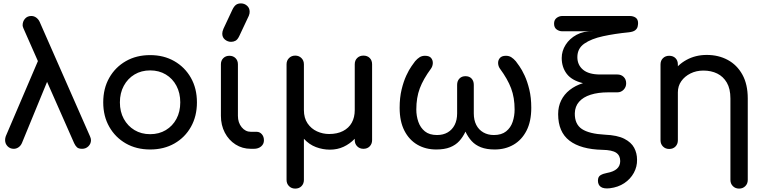

<svg xmlns="http://www.w3.org/2000/svg" viewBox="-20 -875 4496 1129"><path d="M463 0Q442 0 432.5 -9Q423 -18 416 -33L118 -708Q116 -713 114.5 -717.5Q113 -722 113 -726Q113 -749 127 -765Q141 -781 164 -781Q180 -781 193 -771.5Q206 -762 213 -747L509 -74Q515 -61 515 -51Q515 -30 500 -15Q485 0 463 0ZM61 0Q39 0 24.5 -15Q10 -30 10 -51Q10 -63 14 -74L247 -619L294 -484L109 -34Q102 -18 89 -9Q76 0 61 0Z M863 4Q782 4 720 -31.5Q658 -67 622.5 -129.5Q587 -192 587 -273Q587 -355 622.5 -417.5Q658 -480 720 -515.5Q782 -551 863 -551Q943 -551 1005 -515.5Q1067 -480 1102.5 -417.5Q1138 -355 1138 -273Q1138 -192 1103 -129.5Q1068 -67 1006 -31.5Q944 4 863 4ZM863 -86Q915 -86 955 -110Q995 -134 1017.5 -176Q1040 -218 1040 -273Q1040 -328 1017.5 -370.5Q995 -413 955 -437Q915 -461 863 -461Q811 -461 771 -437Q731 -413 708 -370.5Q685 -328 685 -273Q685 -218 708 -176Q731 -134 771 -110Q811 -86 863 -86Z M1455 0Q1405 0 1365 -25.5Q1325 -51 1302 -95Q1279 -139 1279 -194V-497Q1279 -519 1293 -533Q1307 -547 1329 -547Q1351 -547 1365 -533Q1379 -519 1379 -497V-194Q1379 -154 1401 -127Q1423 -100 1455 -100H1489Q1507 -100 1519.5 -86Q1532 -72 1532 -50Q1532 -28 1515.5 -14Q1499 0 1473 0ZM1339 -629Q1319 -629 1303 -642Q1287 -655 1287 -677Q1287 -684 1288.5 -690Q1290 -696 1294 -706L1346 -817Q1356 -838 1367.5 -846.5Q1379 -855 1397 -855Q1417 -855 1432.5 -841.5Q1448 -828 1448 -806Q1448 -801 1447 -795Q1446 -789 1443 -782L1387 -663Q1377 -642 1365 -635.5Q1353 -629 1339 -629Z M1716 234Q1694 234 1679.5 219.5Q1665 205 1665 183V-497Q1665 -519 1679.5 -533.5Q1694 -548 1716 -548Q1738 -548 1752.5 -533.5Q1767 -519 1767 -497V-228Q1767 -181 1788.5 -149.5Q1810 -118 1844 -102.5Q1878 -87 1915 -87Q1963 -87 1997 -104.5Q2031 -122 2048.5 -153.5Q2066 -185 2066 -228V-497Q2066 -520 2080.5 -534Q2095 -548 2117 -548Q2140 -548 2154 -534Q2168 -520 2168 -497V-51Q2168 -29 2154 -14.5Q2140 0 2117 0Q2095 0 2080.5 -14.5Q2066 -29 2066 -51V-59Q2037 -29 2000.5 -12Q1964 5 1920 5Q1878 5 1838 -10Q1798 -25 1767 -59V183Q1767 205 1753 219.5Q1739 234 1716 234Z M2545 4Q2483 4 2434.5 -24Q2386 -52 2358 -106.5Q2330 -161 2330 -241Q2330 -301 2341.5 -348.5Q2353 -396 2369 -430.5Q2385 -465 2400 -486Q2415 -507 2421 -515Q2434 -530 2447.5 -538.5Q2461 -547 2479 -547Q2505 -547 2515.5 -533.5Q2526 -520 2525 -502.5Q2524 -485 2514 -471Q2469 -410 2448.5 -355.5Q2428 -301 2428 -231Q2428 -193 2440 -158.5Q2452 -124 2478.5 -102.5Q2505 -81 2550 -81Q2586 -81 2612.5 -96.5Q2639 -112 2653.5 -140.5Q2668 -169 2668 -208V-376Q2668 -399 2681.5 -413Q2695 -427 2717 -427Q2740 -427 2753 -413Q2766 -399 2766 -376V-208Q2766 -169 2780.5 -140.5Q2795 -112 2822 -96.5Q2849 -81 2884 -81Q2929 -81 2956 -102.5Q2983 -124 2994.5 -158.5Q3006 -193 3006 -231Q3006 -301 2985.5 -355.5Q2965 -410 2920 -471Q2910 -485 2909 -502.5Q2908 -520 2919 -533.5Q2930 -547 2955 -547Q2973 -547 2986.5 -538.5Q3000 -530 3013 -515Q3019 -507 3034 -486Q3049 -465 3065 -430.5Q3081 -396 3092.5 -348.5Q3104 -301 3104 -241Q3104 -161 3076 -106.5Q3048 -52 2999.5 -24Q2951 4 2889 4Q2841 4 2808 -9Q2775 -22 2753.5 -45.5Q2732 -69 2717 -101Q2702 -69 2680.5 -45.5Q2659 -22 2626.5 -9Q2594 4 2545 4Z M3566 232Q3530 236 3513 224Q3496 212 3496 187Q3496 164 3511.5 155Q3527 146 3549 142Q3588 135 3607.5 117.5Q3627 100 3627 72Q3627 39 3603 23Q3579 7 3522 6Q3395 3 3328.5 -48Q3262 -99 3262 -204Q3262 -248 3279.5 -284Q3297 -320 3330 -346Q3363 -372 3408 -386Q3342 -402 3312.5 -441Q3283 -480 3283 -534Q3283 -575 3306 -611.5Q3329 -648 3370.5 -670.5Q3412 -693 3466 -691H3287Q3268 -691 3253 -702Q3238 -713 3238 -736Q3238 -758 3253 -769.5Q3268 -781 3287 -781H3682Q3704 -781 3718 -771Q3732 -761 3732 -739Q3732 -731 3729.5 -719Q3727 -707 3715.5 -697.5Q3704 -688 3677 -685Q3595 -677 3526 -662Q3457 -647 3416 -618.5Q3375 -590 3375 -539Q3375 -493 3408.5 -465Q3442 -437 3509 -437H3610Q3633 -437 3647.5 -422.5Q3662 -408 3662 -385Q3662 -363 3647 -347.5Q3632 -332 3610 -332H3556Q3497 -332 3453 -318Q3409 -304 3385 -276.5Q3361 -249 3360 -209Q3359 -145 3401.5 -116.5Q3444 -88 3537 -83Q3610 -80 3651 -59Q3692 -38 3709 -6Q3726 26 3726 64Q3727 105 3707 141.5Q3687 178 3651 202Q3615 226 3566 232Z M4326 234Q4304 234 4289.5 219.5Q4275 205 4275 183V-296Q4275 -353 4254 -389Q4233 -425 4197.5 -442.5Q4162 -460 4116 -460Q4074 -460 4040 -443Q4006 -426 3986 -397.5Q3966 -369 3966 -332H3903Q3903 -395 3933.5 -444.5Q3964 -494 4017 -523Q4070 -552 4136 -552Q4205 -552 4259.5 -522.5Q4314 -493 4345.5 -436Q4377 -379 4377 -296V183Q4377 205 4362.5 219.5Q4348 234 4326 234ZM3915 1Q3893 1 3878.5 -13.5Q3864 -28 3864 -50V-496Q3864 -519 3878.5 -533Q3893 -547 3915 -547Q3938 -547 3952 -533Q3966 -519 3966 -496V-50Q3966 -28 3952 -13.5Q3938 1 3915 1Z"/></svg>

Font: Comfortaa
Style: Bold
Weight: 700
Designer: Johan Aakerlund
Foundry: Johan Aakerlund
Version: Version 3.104; ttfautohint (v1.8.1.43-b0c9)